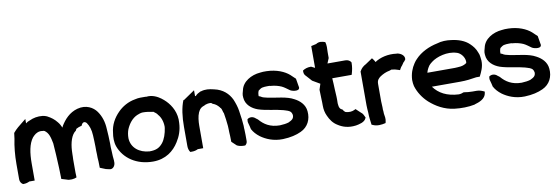

<svg xmlns="http://www.w3.org/2000/svg" viewBox="-50 -971 3885 1335"><g transform="rotate(-10 1892.5 -303.5)"><path d="M10 -47C10 -30 19 -17 31 -10H36C52 -10 65 -14 77 -20H115V-141C115 -215 125 -278 156 -318C171 -334 185 -348 212 -351H220C223 -351 225 -350 227 -350H231C235 -350 240 -349 243 -347C270 -328 278 -299 287 -252L290 -208C291 -183 294 -163 294 -141V-140C295 -119 296 -100 297 -79C297 -67 298 -57 298 -48C298 -35 299 -22 299 -10V1L335 12C356 21 388 17 405 9V-1C405 -8 405 -16 404 -25V-118C404 -127 404 -134 405 -141V-150C405 -159 406 -167 406 -179C409 -235 424 -290 457 -312L463 -324C473 -330 487 -335 503 -339C506 -348 512 -360 525 -360H526C535 -356 534 -359 541 -351C557 -328 567 -300 569 -259C570 -231 572 -206 572 -178V-151C572 -141 572 -133 573 -123C573 -109 573 -91 575 -75L576 -29C588 -24 603 -18 613 -14H614L615 -13C624 -11 630 -10 642 -7C665 -1 685 -26 682 -55V-63C680 -81 678 -104 678 -120V-121C677 -133 676 -145 676 -156V-184C676 -219 673 -254 671 -286C669 -336 655 -379 630 -414C606 -448 557 -477 494 -460C436 -444 400 -403 373 -359V-358L369 -349C362 -364 356 -377 344 -391C326 -414 305 -430 278 -444L277 -445H276C267 -448 259 -452 248 -453C212 -457 180 -450 155 -438C143 -434 133 -429 125 -422V-453L100 -433C77 -415 53 -396 34 -373L32 -370L27 -331C16 -279 10 -217 10 -155Z M709 -252C704 -225 703 -187 714 -156C746 -68 833 -7 949 -7C1039 -7 1097 -54 1132 -110C1156 -147 1172 -190 1174 -240C1180 -310 1148 -365 1113 -401C1103 -412 1093 -419 1083 -427V-428H1082C1060 -444 1023 -465 980 -459C980 -459 978 -460 973 -460H937C924 -460 913 -458 900 -455C851 -447 807 -421 777 -390C741 -354 714 -307 709 -252ZM808 -196C808 -220 812 -241 819 -259C835 -296 860 -329 896 -345C908 -350 924 -356 937 -356C960 -356 983 -353 1004 -348H1010C1021 -339 1032 -333 1038 -323V-322C1057 -303 1070 -269 1070 -232C1070 -230 1069 -228 1069 -222C1064 -186 1051 -145 1030 -120C1008 -94 985 -81 937 -81C866 -86 811 -128 808 -196Z M1202 -71C1202 -54 1207 -39 1215 -28H1228C1244 -28 1258 -32 1270 -38H1308V-197C1308 -227 1312 -264 1322 -286V-287C1327 -297 1333 -308 1340 -314C1348 -322 1361 -327 1370 -330L1372 -332C1382 -336 1394 -339 1411 -339C1411 -339 1424 -337 1426 -330H1428C1446 -324 1460 -312 1472 -297V-295H1473C1480 -290 1484 -279 1487 -266V-264L1492 -252C1497 -224 1501 -193 1504 -161L1505 -138C1505 -121 1506 -107 1507 -90C1507 -76 1508 -61 1508 -48L1541 -17C1552 -11 1569 -6 1588 -6H1599C1607 -12 1614 -22 1614 -34V-78C1614 -90 1613 -101 1613 -111V-114C1612 -121 1612 -130 1612 -138V-142C1610 -156 1609 -170 1608 -185V-186C1605 -205 1602 -229 1599 -250C1595 -278 1585 -308 1574 -334C1553 -378 1515 -415 1453 -428C1420 -436 1393 -440 1361 -430H1358C1343 -423 1330 -416 1320 -404C1320 -404 1318 -404 1315 -405V-446L1233 -390L1231 -393C1210 -342 1202 -278 1202 -208Z M1643 -337C1646 -285 1687 -253 1730 -238C1784 -220 1852 -216 1902 -202C1913 -198 1924 -196 1930 -193H1931C1952 -184 1957 -179 1962 -158C1963 -132 1949 -123 1923 -111C1907 -106 1886 -103 1861 -102C1792 -102 1750 -131 1719 -167C1714 -172 1713 -172 1706 -177C1687 -196 1662 -196 1646 -183C1644 -173 1644 -163 1647 -154C1651 -140 1655 -125 1658 -110L1659 -109C1669 -90 1686 -70 1710 -52C1746 -26 1799 -2 1866 -4C1920 -6 1961 -16 1995 -32C2048 -56 2073 -108 2067 -165C2063 -214 2027 -245 1992 -263C1943 -291 1867 -294 1811 -306C1789 -311 1774 -314 1764 -322C1761 -324 1751 -327 1750 -328C1750 -329 1750 -331 1751 -334V-342C1752 -348 1754 -360 1757 -365C1763 -371 1779 -381 1786 -382H1787C1796 -384 1807 -385 1820 -385H1837C1837 -385 1840 -384 1844 -383H1847C1873 -381 1900 -374 1920 -365C1939 -356 1954 -343 1973 -330C1989 -320 2048 -308 2036 -348L2027 -402C2018 -409 2010 -419 1993 -434C1960 -463 1905 -487 1835 -489H1810C1804 -488 1799 -488 1789 -487C1725 -482 1662 -446 1650 -387C1647 -375 1640 -358 1643 -337Z M2085 -441C2085 -427 2090 -417 2100 -408L2135 -369L2188 -338C2184 -325 2180 -312 2175 -298V-296C2175 -273 2176 -253 2177 -230C2177 -214 2179 -201 2178 -187V-186C2178 -158 2183 -134 2194 -111C2207 -82 2225 -54 2258 -35C2287 -16 2328 -2 2380 -9H2381C2403 -13 2444 -20 2455 -48L2457 -52C2449 -68 2446 -81 2429 -93L2398 -122L2388 -117C2371 -109 2350 -107 2326 -114C2321 -117 2314 -124 2309 -134C2292 -141 2285 -151 2283 -182V-189C2284 -202 2283 -216 2283 -227V-228L2280 -283C2280 -311 2277 -335 2276 -361H2413L2416 -371C2422 -391 2427 -416 2427 -442V-447C2420 -459 2406 -468 2387 -468H2261L2276 -504V-545L2277 -582C2277 -595 2275 -607 2272 -617C2253 -624 2229 -630 2207 -615L2171 -607V-453L2145 -466H2141C2118 -466 2099 -459 2085 -449Z M2478 -136C2478 -127 2478 -119 2479 -109C2479 -100 2481 -88 2481 -82C2481 -50 2486 -24 2489 4L2496 7C2525 21 2559 17 2587 10L2589 2C2595 -21 2589 -41 2587 -56L2586 -79L2585 -81V-102C2584 -116 2583 -131 2583 -144V-267C2583 -293 2594 -304 2610 -316C2630 -329 2651 -339 2677 -344H2678L2691 -349C2708 -348 2725 -344 2738 -339L2750 -335L2756 -346C2759 -352 2764 -359 2770 -365L2783 -384C2790 -389 2795 -397 2799 -403V-406C2801 -428 2779 -447 2751 -452H2745C2687 -460 2630 -446 2592 -420C2590 -424 2586 -433 2580 -440L2572 -450L2523 -417C2505 -408 2489 -394 2480 -376L2478 -373Z M2821 -252C2821 -236 2823 -223 2826 -209C2840 -162 2869 -119 2904 -87C2949 -47 3005 -14 3075 -5C3125 1 3175 0 3219 -9H3220V-10C3252 -19 3298 -35 3303 -77L3304 -86C3289 -93 3272 -101 3249 -101H3220C3200 -101 3179 -103 3162 -106H3157C3149 -103 3142 -99 3124 -98C3040 -102 2984 -133 2948 -183H3149C3191 -183 3227 -188 3263 -194H3288C3302 -222 3321 -258 3319 -302L3316 -328C3315 -340 3312 -350 3307 -361C3297 -389 3281 -409 3262 -427C3231 -457 3187 -473 3137 -479C3104 -484 3067 -483 3036 -473C2977 -461 2918 -433 2879 -391C2872 -384 2865 -376 2858 -365C2837 -334 2823 -297 2821 -253ZM2934 -284C2939 -303 2946 -316 2957 -332C2962 -339 2969 -344 2980 -353C3017 -382 3096 -406 3159 -385H3160C3186 -377 3211 -348 3213 -316C3213 -314 3212 -311 3212 -304C3201 -296 3189 -290 3170 -287L3147 -285C3141 -284 3135 -284 3128 -284Z M3350 -337C3353 -285 3394 -253 3437 -238C3491 -220 3559 -216 3609 -202C3620 -198 3631 -196 3637 -193H3638C3659 -184 3664 -179 3669 -158C3670 -132 3656 -123 3630 -111C3614 -106 3593 -103 3568 -102C3499 -102 3457 -131 3426 -167C3421 -172 3420 -172 3413 -177C3394 -196 3369 -196 3353 -183C3351 -173 3351 -163 3354 -154C3358 -140 3362 -125 3365 -110L3366 -109C3376 -90 3393 -70 3417 -52C3453 -26 3506 -2 3573 -4C3627 -6 3668 -16 3702 -32C3755 -56 3780 -108 3774 -165C3770 -214 3734 -245 3699 -263C3650 -291 3574 -294 3518 -306C3496 -311 3481 -314 3471 -322C3468 -324 3458 -327 3457 -328C3457 -329 3457 -331 3458 -334V-342C3459 -348 3461 -360 3464 -365C3470 -371 3486 -381 3493 -382H3494C3503 -384 3514 -385 3527 -385H3544C3544 -385 3547 -384 3551 -383H3554C3580 -381 3607 -374 3627 -365C3646 -356 3661 -343 3680 -330C3696 -320 3755 -308 3743 -348L3734 -402C3725 -409 3717 -419 3700 -434C3667 -463 3612 -487 3542 -489H3517C3511 -488 3506 -488 3496 -487C3432 -482 3369 -446 3357 -387C3354 -375 3347 -358 3350 -337Z"/></g></svg>

Font: SolarCharger
Style: 950
Weight: 900
Designer: Mew Too
Foundry: Cannot Into Space Fonts/KineticPlasma Fonts
Version: Version 1.100